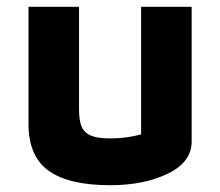

<svg xmlns="http://www.w3.org/2000/svg" viewBox="-20 -536 649 566"><path d="M64 -171V-516H213V-214Q213 -181 220.5 -163Q228 -145 247.5 -136.5Q267 -128 305 -128Q354 -128 396 -140V-516H545V-119Q545 -58 474.5 -24Q404 10 305 10Q183 10 123.5 -32.5Q64 -75 64 -171Z"/></svg>

Font: Athiti
Style: Bold
Weight: 700
Designer: CadsonDemak Team
Foundry: CadsonDemak
Version: Version 1.033